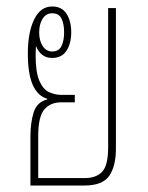

<svg xmlns="http://www.w3.org/2000/svg" viewBox="-20 -573 456 593"><path d="M74 0V-152Q74 -194 84 -226Q94 -258 126 -266V-268Q97 -276 81.5 -310Q66 -344 66 -408Q66 -473 85.5 -513Q105 -553 141 -553Q171 -553 185.5 -530.5Q200 -508 200 -473Q200 -439 185.5 -416.5Q171 -394 141 -394Q106 -394 91 -431Q91 -424 90.5 -417Q90 -410 90 -403Q90 -350 101.5 -323.5Q113 -297 131.5 -288.5Q150 -280 169 -280H211V-257H169Q136 -257 117 -235Q98 -213 98 -152V-23H242Q277 -23 295.5 -42.5Q314 -62 314 -118V-548H338V-114Q338 -60 317.5 -30Q297 0 240 0ZM141 -414Q162 -414 170 -431Q178 -448 178 -473Q178 -499 170 -515.5Q162 -532 141 -532Q122 -532 111.5 -515Q101 -498 101 -473Q101 -447 112 -430.5Q123 -414 141 -414Z"/></svg>

Font: Noto Sans Thai Looped ExtraCondensed Thin
Style: Regular
Weight: 100
Width: 2
Designer: Sasikarn Vongin, Ben Mitchell
Foundry: The Fontpad Ltd
Version: Version 1.001; ttfautohint (v1.8.4.7-5d5b)